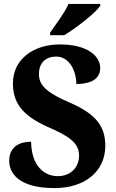

<svg xmlns="http://www.w3.org/2000/svg" viewBox="-20 -951 592 981"><path d="M236 -784V-771H308C371 -809 469 -886 492 -921V-931H330C311 -886 264 -825 236 -784ZM258 10C416 10 518 -77 518 -206C518 -304 472 -368 338 -426C206 -482 179 -522 179 -573C179 -632 216 -662 267 -662C336 -662 370 -586 370 -522C457 -522 492 -556 492 -603C492 -664 428 -724 285 -724C150 -724 46 -647 46 -526C46 -430 89 -363 223 -303C325 -258 384 -225 384 -156C384 -99 344 -51 275 -51C205 -51 140 -105 139 -227C81 -227 27 -202 27 -129C27 -68 74 10 258 10Z"/></svg>

Font: Noto Serif Armenian SemiCondensed
Style: Bold
Weight: 700
Width: 4
Designer: Monotype Design Team
Foundry: Monotype Imaging Inc.
Version: Version 2.008